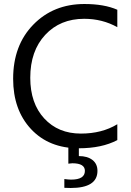

<svg xmlns="http://www.w3.org/2000/svg" viewBox="-20 -732 659 963"><path d="M568.4 -29.3Q490.7 11.7 375 11.7Q225.6 11.7 135.7 -84.5Q45.9 -180.7 45.9 -336.9Q45.9 -504.9 147 -608.4Q248 -711.9 403.3 -711.9Q502.9 -711.9 568.4 -683.1V-595.7Q493.2 -637.7 402.3 -637.7Q281.7 -637.7 206.8 -557.1Q131.8 -476.6 131.8 -341.8Q131.8 -213.9 201.9 -137.9Q272 -62 385.7 -62Q491.2 -62 568.4 -108.9ZM468.8 125Q468.8 210.9 334.5 210.9Q315.9 210.9 302.7 210V166Q323.7 168.9 336.9 168.9Q405.8 168.9 405.8 125Q405.8 86.9 342.8 86.9Q337.9 86.9 322.8 88.9V0H375.5V50.8Q418.5 50.8 443.6 70.3Q468.8 89.8 468.8 125Z"/></svg>

Font: Segoe UI Historic
Style: Regular
Weight: 400
Foundry: Microsoft Corporation
Version: Version 1.03